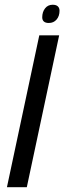

<svg xmlns="http://www.w3.org/2000/svg" viewBox="-20 -777 273 797"><path d="M143.1 -630.4H225.6L91.3 0H8.8ZM155.3 -705.1Q155.3 -727.1 167 -742.2Q178.7 -757.3 198.7 -757.3Q212.9 -757.3 220 -750.7Q227.1 -744.1 227.1 -732.4Q227.1 -710 214.8 -695.8Q202.6 -681.6 182.6 -681.6Q168.9 -681.6 162.1 -687.7Q155.3 -693.8 155.3 -705.1Z"/></svg>

Font: Viking Open Sans
Style: Italic
Weight: 400
Italic angle: -12°
Foundry: Ascender Corporation
Version: Version 2.000